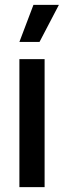

<svg xmlns="http://www.w3.org/2000/svg" viewBox="-20 -772 264 792"><path d="M60 0V-528H164V0ZM143 -599H60L118 -752H223Z"/></svg>

Font: Bricolage Grotesque 12pt Condensed Medium
Style: Regular
Weight: 500
Width: 3
Designer: Mathieu Triay
Foundry: Atelier Triay
Version: Version 1.001; ttfautohint (v1.8.4.7-5d5b);gftools[0.9.33.de